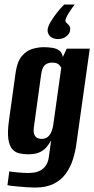

<svg xmlns="http://www.w3.org/2000/svg" viewBox="-20 -709 417 848"><path d="M309.9 -688.9Q291.8 -665.5 281.1 -647.6Q270.4 -629.7 269 -619.3Q268.3 -612.6 274.4 -607.4Q280.5 -602.2 286 -595.1Q291.6 -588 289.5 -574.9Q288.2 -560.7 273.1 -548.6Q258.1 -536.5 236.5 -536.5Q214.1 -536.5 201.3 -548.8Q188.5 -561.1 190.5 -579.7Q192.5 -593.8 204.3 -613.5Q216.1 -633.3 232 -653.6Q248 -673.8 263.5 -688.9ZM135 119.4Q120.6 119.4 100.9 118.1Q81.2 116.7 62.2 115Q43.2 113.4 29.5 111.7Q15.9 110 12.9 109L21 48Q34.8 50.4 60.1 52.7Q85.4 55 103.4 55Q115.4 55 129.7 53.2Q144.1 51.4 158 44.3Q171.8 37.2 182.3 22.4Q192.9 7.6 196.1 -18.2L205.8 -89Q199.2 -76.6 188 -62.1Q176.8 -47.6 157.4 -37.6Q137.9 -27.5 104.4 -27.5Q84.3 -27.5 65.7 -31.7Q47 -35.9 34.2 -50.2Q21.5 -64.4 16.9 -94.5Q12.3 -124.7 19.7 -177.2L48.9 -387.8Q56.2 -438.1 77 -461.9Q97.7 -485.7 123.9 -493.2Q150 -500.6 172.5 -500.6Q193.5 -500.6 211 -497.8Q228.6 -495 241.2 -486.3Q253.8 -477.5 257.5 -457.5L275 -494H376.5L317.3 -73.5Q312.7 -38 301.6 -3.7Q290.5 30.7 270.3 58.5Q250 86.3 217.1 102.8Q184.3 119.4 135 119.4ZM163 -95.6Q180.4 -95.6 190.9 -104.3Q201.4 -113 207.6 -128.3Q213.8 -143.5 215.8 -161.2L250.5 -409.8Q248.1 -414.6 244.1 -419.7Q240 -424.8 232.2 -428.7Q224.5 -432.5 210 -432.5Q189.6 -432.5 177.5 -420.9Q165.5 -409.3 161.5 -378.6L129.6 -147Q127.3 -130 130 -119.7Q132.8 -109.4 138.3 -104.3Q143.7 -99.2 150.4 -97.4Q157 -95.6 163 -95.6Z"/></svg>

Font: Alumni Sans Thin
Style: Italic
Weight: 100
Italic angle: -8°
Designer: Robert E. Leuschke
Foundry: Robert E. Leuschke
Version: Version 1.016